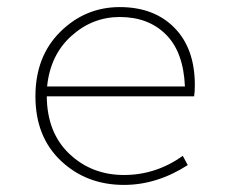

<svg xmlns="http://www.w3.org/2000/svg" viewBox="-20 -510 640 542"><path d="M330 12Q224 12 152 -56Q80 -124 80 -238Q80 -351 150.5 -420.5Q221 -490 318 -490Q415 -490 472.5 -431.5Q530 -373 530 -270Q530 -250 528 -238H112Q113 -135 176 -75.5Q239 -16 330 -16Q420 -16 496 -70L510 -44Q423 12 330 12ZM318 -462Q241 -462 181.5 -408.5Q122 -355 113 -266H502Q498 -363 448.5 -412.5Q399 -462 318 -462Z"/></svg>

Font: TypoPRO Source Code Pro
Style: Regular
Weight: 200
Monospace: yes
Designer: Paul D. Hunt, Teo Tuominen
Foundry: Adobe Systems Incorporated
Version: Version 2.010;PS 1.0;hotconv 1.0.84;makeotf.lib2.5.63406